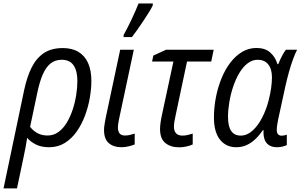

<svg xmlns="http://www.w3.org/2000/svg" viewBox="-55 -813 1681 1073"><path d="M-35.2 239.7 80.1 -310.1Q95.2 -381.3 120.8 -433.8Q146.5 -486.3 188.7 -515.4Q231 -544.4 296.4 -544.4Q348.1 -544.4 383.5 -522.9Q418.9 -501.5 437.3 -460.7Q455.6 -419.9 455.6 -361.3Q455.6 -316.4 446.8 -265.6Q438 -214.8 419.7 -166Q401.4 -117.2 373.3 -77.4Q345.2 -37.6 306.9 -13.9Q268.6 9.8 219.2 9.8Q177.2 9.8 147.5 -4.6Q117.7 -19 96.7 -42.5Q92.8 -15.6 87.9 10Q83 35.6 76.7 65.4L40 239.7ZM210.9 -55.7Q244.6 -55.7 271.5 -75.2Q298.3 -94.7 318.1 -127.4Q337.9 -160.2 351.1 -200.2Q364.3 -240.2 370.8 -282Q377.4 -323.7 377.4 -360.8Q377.4 -416.5 356.2 -447.8Q335 -479 290 -479Q252.9 -479 227.1 -458Q201.2 -437 183.3 -395.3Q165.5 -353.5 152.8 -291.5L113.3 -104.5Q127.9 -84 152.8 -69.8Q177.7 -55.7 210.9 -55.7Z M624 9.8Q579.6 9.8 553 -13.2Q526.4 -36.1 526.4 -86.4Q526.4 -99.6 529.1 -116.9Q531.7 -134.3 535.6 -153.8L616.7 -535.2H692.9L610.8 -149.9Q607.9 -136.7 606 -124Q604 -111.3 604 -99.6Q604 -80.1 613 -67.9Q622.1 -55.7 643.1 -55.7Q656.2 -55.7 669.7 -58.6Q683.1 -61.5 697.8 -66.4V-5.9Q684.1 0 663.3 4.9Q642.6 9.8 624 9.8ZM635.3 -606 636.2 -618.2Q645.5 -634.8 657 -657.2Q668.5 -679.7 680.2 -704.3Q691.9 -729 702.1 -752.4Q712.4 -775.9 719.2 -793.5H799.3L798.3 -781.7Q791.5 -767.6 777.6 -744.9Q763.7 -722.2 746.3 -696.3Q729 -670.4 712.2 -646.5Q695.3 -622.6 682.6 -606Z M946.3 10.3Q898.4 10.3 868.9 -13.9Q839.4 -38.1 839.4 -91.8Q839.4 -107.9 842.5 -129.6Q845.7 -151.4 851.1 -175.8L914.1 -469.2H794.9L801.8 -502.4L873.5 -535.2H1139.2L1125.5 -469.2H990.2L926.8 -169.9Q922.4 -150.4 919.7 -134.3Q917 -118.2 917 -104Q917 -81.5 928.7 -68.4Q940.4 -55.2 964.4 -55.2Q978.5 -55.2 992.7 -58.3Q1006.8 -61.5 1022 -66.4V-5.9Q1008.3 1 987.1 5.6Q965.8 10.3 946.3 10.3Z M1265.1 9.8Q1208 9.8 1174.3 -32.7Q1140.6 -75.2 1140.6 -156.2Q1140.6 -212.4 1151.4 -268.1Q1162.1 -323.7 1182.4 -373.8Q1202.6 -423.8 1231.7 -462.2Q1260.7 -500.5 1297.6 -522.7Q1334.5 -544.9 1378.4 -544.9Q1426.8 -544.9 1455.3 -519.5Q1483.9 -494.1 1495.6 -454.6H1500Q1505.4 -467.8 1512.2 -482.7Q1519 -497.6 1527.1 -511.5Q1535.2 -525.4 1543 -535.2H1605.5Q1594.2 -513.7 1582.5 -481.7Q1570.8 -449.7 1560.1 -411.4Q1549.3 -373 1540 -331.5L1499.5 -145.5Q1496.1 -128.9 1493.9 -113.8Q1491.7 -98.6 1491.7 -86.9Q1491.7 -70.3 1499 -62.5Q1506.3 -54.7 1519 -54.7Q1525.4 -54.7 1533 -56.2Q1540.5 -57.6 1547.9 -60.1V-2Q1539.1 2.4 1523.9 6.1Q1508.8 9.8 1494.6 9.8Q1464.4 9.8 1446.8 -2.7Q1429.2 -15.1 1422.6 -36.9Q1416 -58.6 1418 -85.9H1414.6Q1395 -57.6 1372.6 -36.1Q1350.1 -14.6 1323.7 -2.4Q1297.4 9.8 1265.1 9.8ZM1290 -55.2Q1325.7 -55.2 1356.2 -82.8Q1386.7 -110.4 1409.7 -154.8Q1432.6 -199.2 1445.8 -250Q1455.6 -288.1 1460.2 -321Q1464.8 -354 1464.8 -381.3Q1464.8 -427.7 1443.8 -453.4Q1422.9 -479 1385.3 -479Q1354.5 -479 1328.4 -458.7Q1302.2 -438.5 1282 -404.1Q1261.7 -369.6 1247.8 -327.9Q1233.9 -286.1 1226.6 -242.4Q1219.2 -198.7 1219.2 -159.7Q1219.2 -106.9 1237.1 -81.1Q1254.9 -55.2 1290 -55.2Z"/></svg>

Font: Open Sans SemiCondensed
Style: Italic
Weight: 400
Width: 4
Italic angle: -12°
Designer: Monotype Design Team
Foundry: Monotype Imaging Inc.
Version: Version 3.000